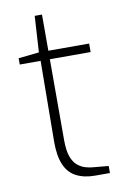

<svg xmlns="http://www.w3.org/2000/svg" viewBox="-80 -730 514 779"><g transform="rotate(-10 177.5 -340.5)"><path d="M248 0Q203 0 171 -16.5Q139 -33 123.5 -69Q108 -105 108 -162L111 -497H25V-523L110 -532L119 -681H149V-532H317V-497H149V-163Q149 -121 158 -96Q167 -71 182 -58.5Q197 -46 213.5 -41Q230 -36 244 -35L309 -29V0Z"/></g></svg>

Font: Exo Thin ExtraLight
Style: Regular
Weight: 250
Version: Version 2.000